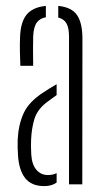

<svg xmlns="http://www.w3.org/2000/svg" viewBox="-20 -625 354 651"><path d="M49 -402Q48 -424.5 47.5 -451.2Q47 -478 48 -498.5Q49.5 -549.5 70 -575Q90.5 -600.5 135.5 -605V-566.5Q115.5 -563 104.8 -548.5Q94 -534 92.5 -502Q92 -482.5 92 -454.5Q92 -426.5 92.5 -402ZM214 0V-501Q214 -529.5 205.8 -545Q197.5 -560.5 177.5 -565.5V-605Q223 -600.5 241.2 -573.8Q259.5 -547 259.5 -494L259 0ZM41 -99Q40 -113 39.8 -125.8Q39.5 -138.5 40 -152Q42.5 -202.5 60.2 -241.2Q78 -280 127.5 -312Q148.5 -326 172 -339.5V-302.5Q164 -297 154.8 -290.2Q145.5 -283.5 135 -275.5Q105.5 -251.5 96.2 -220Q87 -188.5 85.5 -152Q85 -143.5 85 -129.5Q85 -115.5 86 -101.5Q88 -67.5 103.2 -49.5Q118.5 -31.5 142.5 -31.5Q159.5 -31.5 172 -38V-6Q155.5 6 130 6Q86.5 6 65.2 -21.2Q44 -48.5 41 -99Z"/></svg>

Font: Big Shoulders Stencil Display Light
Style: Regular
Weight: 300
Designer: Patric King
Foundry: XO Type Co
Version: Version 1.000